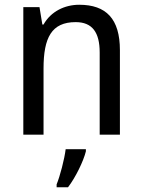

<svg xmlns="http://www.w3.org/2000/svg" viewBox="-20 -566 599 807"><path d="M313 -546C252 -546 194 -518 163 -463H158L146 -536H78V0H163V-278C163 -408 197 -473 298 -473C368 -473 399 -430 399 -345V0H484V-355C484 -487 426 -546 313 -546ZM341 70V61H256C251 103 232 175 218 209V221H266C298 179 331 111 341 70Z"/></svg>

Font: Noto Sans Bengali UI SemiCondensed
Style: Regular
Weight: 400
Width: 4
Designer: Jelle Bosma - Monotype Design Team
Foundry: Monotype Imaging Inc.
Version: Version 2.003